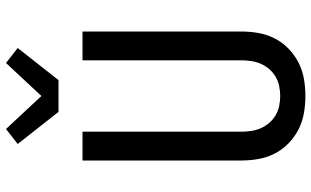

<svg xmlns="http://www.w3.org/2000/svg" viewBox="-219 -811 1038 640"><g transform="rotate(-90 300.0 -491.0)"><path d="M300 8Q271 8 242.5 3Q214 -2 188.5 -15Q163 -28 142 -48.5Q121 -69 108 -94.5Q95 -120 90 -148.5Q85 -177 85 -206V-735H181V-206Q181 -190 183.5 -173Q186 -156 192.5 -141Q199 -126 210 -113Q221 -100 235.5 -91.5Q250 -83 266.5 -79.5Q283 -76 300 -76Q317 -76 333.5 -79.5Q350 -83 364.5 -91.5Q379 -100 390 -113Q401 -126 407.5 -141Q414 -156 416.5 -173Q419 -190 419 -206V-735H515V-206Q515 -177 510 -148.5Q505 -120 492 -94.5Q479 -69 458 -48.5Q437 -28 411.5 -15Q386 -2 357.5 3Q329 8 300 8ZM247 -815 140 -951 190 -990 300 -872 410 -990 460 -951 353 -815Z"/></g></svg>

Font: Iosevka Fixed Curly Md Ex
Style: Regular
Weight: 500
Width: 7
Monospace: yes
Designer: Belleve Invis
Foundry: Belleve Invis
Version: Version 30.1.2